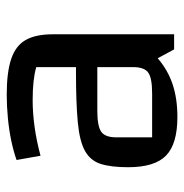

<svg xmlns="http://www.w3.org/2000/svg" viewBox="-8 -542 560 585"><g transform="rotate(-90 272.5 -250.0)"><path d="M208 10Q126 10 90.5 -24.5Q55 -59 55 -140Q55 -192 65 -223.5Q75 -255 104.5 -271.5Q134 -288 192 -293.5Q250 -299 345 -299H390V-234H227Q180 -234 163 -222Q146 -210 146 -176V-67H280Q327 -67 343.5 -79Q360 -91 360 -125V-420Q323 -431 259 -431Q220 -431 177 -425Q134 -419 90 -407L77 -480Q102 -489 135 -496Q168 -503 205 -506.5Q242 -510 276 -510Q344 -510 384.5 -496.5Q425 -483 442.5 -452.5Q460 -422 460 -370V0H414L387 -50Q351 -19 307.5 -4.5Q264 10 208 10Z"/></g></svg>

Font: Changa
Style: Regular
Weight: 400
Designer: Eduardo Rodriguez Tunni
Foundry: Eduardo Rodriguez Tunni
Version: Version 3.003